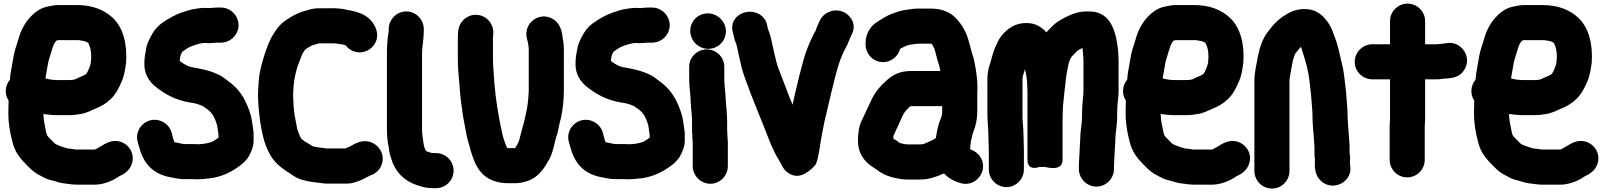

<svg xmlns="http://www.w3.org/2000/svg" viewBox="-20 -817 9048 1083"><path d="M363.2 20.6C337.9 14 314 5.5 292.1 -4.9L255.5 -41.5C251.8 -45.3 250.7 -47.1 244.6 -55.8C242.7 -60.6 240.1 -72 236.7 -89.5C229.9 -120.8 225.6 -142.9 225.1 -174.3C248.9 -170.3 277.5 -167.5 305 -167.5H371C391.3 -167.5 409.6 -169.4 427.4 -172.9C466.3 -177.2 495.9 -195.1 515.5 -203C549.5 -215.9 579 -233.2 605.1 -259C635.3 -287.6 651.4 -323.5 665.2 -354.6C681.2 -389.8 685.8 -425.4 691.1 -462.7C691.2 -463.4 691.4 -464.7 691.4 -465.7C697.7 -566.7 676.5 -661.2 613.4 -718.6C566 -762.7 498.4 -788.5 415 -788.5H308C292.9 -788.5 277.9 -786.5 262.6 -782.6L243.2 -778.7C221.5 -773.7 203.4 -764.7 184.7 -751.2C146.1 -722.2 116.4 -682.8 97.2 -636.1C86.2 -608.4 79 -576.9 70.6 -554.5C60.4 -523.8 55.4 -495.7 49.9 -462.5C46.1 -433.2 38.3 -406.4 36 -367.5C21.2 -350.4 12.5 -327.4 12.5 -304C12.5 -284.7 16.7 -268.1 28.5 -249.4C27.9 -233.5 27.5 -215.2 27.5 -199.8C24.6 -125.7 38.2 -59.5 53.9 -2.7C69.4 50.3 102.1 85.1 131.5 114.5L148.5 131.5C156.9 139.9 163.1 145.5 173.5 153C189.6 165.8 210.4 174.3 219.1 179.8C238.7 192 260.9 198 284.3 203.5C299.2 207.3 318.6 216.1 349.7 218.4C365.5 220.2 386.5 224.5 412 224.5H515C538.1 224.5 554.7 220.2 566.1 217.4C597.7 209.5 630.2 193.1 652 177.4C675.3 167.1 711.6 147.5 724.4 104.8C741.9 46.6 705 -4.1 657.7 -18.1C612.3 -31.5 576.3 -9.1 542.2 12.2C527.9 20.9 516.1 26.5 515 26.5H409C401.9 26.5 387.2 21.8 363.2 20.6ZM308.3 -590.5H424.7C441.2 -587.7 440.2 -588.3 459.6 -584.3L474.1 -577C474.9 -576.5 476.6 -575.4 478.7 -573.9C480.9 -568.7 483.1 -561 487.4 -550.6C491.1 -541 494.5 -519.2 494.5 -498C494.5 -487.2 493.3 -475.3 491.9 -461.6C487.5 -439.7 473.6 -407.6 465.5 -399.5C456.8 -390.9 434.5 -385.2 403.2 -369.5C400.6 -368.2 387.5 -365.5 371 -365.5H302C279.3 -365.5 256.8 -369 236.4 -374.6C236.8 -378 237.3 -381.4 238 -385.8L246.1 -432.2C251.6 -472.6 260 -494 271.9 -533.1C279.5 -558.1 284.7 -573.7 298 -587.7C302.2 -588.9 308.1 -590.5 308.3 -590.5Z M1092 194.5C1114 194.5 1134.1 191.8 1148.7 190.3L1168.7 188.3C1169.2 188.3 1170.1 188.2 1170.7 188.1C1235.9 178 1285.4 152.6 1328.2 121.2C1346.7 107.6 1370.5 89.3 1386.1 59.7C1396.9 39.9 1410.5 10.4 1410.5 -25V-46C1410.5 -58.2 1411 -71.4 1408.8 -82.4C1404.3 -104.5 1402.7 -138.2 1394 -168.5C1373.2 -237.8 1341.6 -301.6 1283.4 -347.3C1265.1 -362 1257.2 -366.3 1247 -374.8C1227.9 -390.7 1210.5 -397 1196 -403.4C1151.7 -422.8 1105.4 -430.2 1058.5 -438.8C1039 -443.2 1017.2 -455.3 1000.2 -468.4C998 -470.3 996.9 -471 993.3 -473.6C994.5 -481.3 996.1 -489.4 997.6 -501C1001.1 -509.3 1004.9 -519.7 1007.3 -524.1C1021.3 -533.8 1031.3 -542.6 1051.1 -552.6C1080.9 -563.9 1107.5 -574.5 1136 -574.5C1141.3 -574.5 1149.1 -573.5 1156 -573.5C1176.1 -573.5 1193.6 -576.5 1203 -576.5H1226C1279.4 -576.5 1325.5 -620.1 1325.5 -675C1325.5 -729.2 1280.3 -774.5 1226 -774.5H1203C1186.1 -774.5 1171.9 -771.7 1162.2 -771.5C1153.3 -772.1 1143.9 -772.5 1136 -772.5C1123.8 -772.5 1112 -771.7 1100.7 -770.1C1079.8 -767.1 1058.3 -764.4 1030.6 -754.7C976 -739 930.5 -713.8 889.6 -684.1C862.4 -663.3 842.5 -636.3 828.5 -606.9C819.2 -589.6 806.8 -565.1 803 -534.1C798.6 -514.1 794.7 -490.4 794.5 -462.5C791 -401.5 822.8 -355.9 855.4 -329.8C906.6 -288 966.5 -253.5 1048.5 -239.1C1049.2 -238.9 1050.6 -238.7 1051.6 -238.7C1077.5 -236.3 1104.1 -227.8 1125.7 -217.7C1133.9 -210.9 1141 -206.6 1145.2 -203.8C1168.8 -188.1 1186.2 -165.9 1198.4 -129.1L1204.9 -109.6C1207.5 -98.2 1208.7 -78.2 1212.5 -56.5V-40.2C1202.8 -33 1190.4 -25 1177.9 -18C1156.6 -9.8 1129 -3.8 1098.5 -3.5C1090.9 -4.1 1080 -4.5 1070 -4.5H1020C1016.6 -4.5 1016.6 -4.8 1014.3 -5.1L1003.1 -6.7C993 -9.7 976.6 -12.2 963.6 -15.2C962.5 -17.7 960.2 -24.5 957.1 -34.4L948.2 -68.9C940.5 -95.2 923.7 -115.5 900.7 -128.3C847.6 -157.8 789.7 -133.7 765.6 -90.2C753.6 -68.5 749.3 -41.9 757 -14.7L766.9 19.2C791 106.4 843.5 164 937.6 182C960.6 185.5 983.8 193.5 1020 193.5H1070C1078.7 193.5 1084.8 194.5 1092 194.5Z M2087.9 -680.7C2047 -747.6 1970.7 -754.7 1910.4 -766.8C1909.5 -766.9 1907.9 -767.2 1906.7 -767.3L1887.5 -769.2C1877.3 -770.6 1866.9 -771.3 1852.7 -770.5H1780C1755.2 -770.5 1734.2 -766 1714.6 -760C1679 -750.3 1650.8 -739.3 1617.7 -719.2C1587.8 -701.5 1561.5 -682.6 1539 -650.1L1524.8 -628.8C1499.8 -591.3 1481.3 -539.2 1468.1 -495.9C1454.4 -450.8 1442.2 -408.3 1438.6 -350.4C1435.8 -308.5 1433.7 -287.7 1436.6 -240.7C1441.3 -167.7 1448.8 -107.5 1464.5 -44.4C1472.3 -10.4 1484.6 17.8 1494.1 38C1521.9 97.1 1565.7 130.1 1612.7 159.5L1624.2 167.2C1641.2 178.5 1662.3 193.2 1693.5 199.6C1720 206.9 1749.6 211.2 1779.8 214.3L1793.8 216C1805.6 218.3 1818.9 219.2 1833 218.5H1935C1952.1 218.5 1966.5 216.7 1983.5 210.7C2015.6 201.5 2042.7 185.7 2065.9 174C2089.6 166.5 2114.5 149.9 2128 122.8C2156.7 65.4 2124.1 10.1 2083.8 -10C2023.6 -40.1 1970.5 1.3 1954.2 9.5C1950.5 11.3 1940.6 14.2 1927.4 20.5H1821.6C1815.6 19.4 1809.1 18.4 1803.1 17.7L1785.1 15.7C1765.8 13.6 1743.7 8.6 1740.2 6.6C1725.1 -5.4 1711.2 -11.7 1699.9 -18.8C1695 -21.8 1693.8 -24.7 1679.5 -34.7C1678.9 -35.5 1677.8 -37.4 1674.8 -42.5C1668 -59.7 1660.4 -74.7 1656.6 -89.3C1651.5 -114.8 1647.1 -138 1642 -166.4C1636.7 -198 1633.6 -249.7 1633.5 -292C1634.1 -303.6 1635.1 -318.7 1636.4 -335C1639.7 -375 1646.7 -401.2 1657 -438.3C1661.8 -453.5 1676.4 -489.6 1684.1 -510.1L1690.1 -520.6C1695.3 -528.8 1698.9 -534.5 1701 -536.9C1716.4 -548.3 1738.5 -561.9 1750.4 -564.2C1763.2 -566.8 1778.7 -572.5 1780 -572.5H1860C1860.6 -572.5 1863.1 -572.8 1864.1 -572.7L1881.4 -570.9C1888.4 -569.5 1897.6 -567.5 1910.8 -566.7C1916.8 -565 1922.6 -563.7 1928.7 -562C1941.4 -545.4 1960.7 -530.4 1985.3 -524.5C2041.9 -510.9 2093.2 -547.8 2105.2 -597.9C2111.9 -626.1 2103.5 -655.8 2087.9 -680.7Z M2415 45.5C2414 45.5 2413.2 45.4 2411.9 45.1L2394.1 39.2C2385 36.6 2385.7 36.6 2383.4 34.7C2379 31.2 2372.4 10.6 2370.9 2.5L2368.1 -13.6C2365.1 -37 2360.5 -66 2360.5 -85V-511C2360.5 -554.8 2370.5 -593.6 2370.5 -644V-653C2370.5 -706.4 2326.9 -752.5 2272 -752.5C2217.8 -752.5 2172.5 -707.3 2172.5 -653V-641.6C2165.2 -602.8 2162.5 -555.2 2162.5 -511V-85C2162.5 -51.2 2166.4 -14.1 2173 16.2L2174.8 32C2177.9 52 2182.7 66.5 2188.4 81.8C2210.1 155 2262.1 204.2 2332.6 227.7L2359 235.8C2379.7 242.2 2404.8 244.5 2430 244.5H2439C2493.6 244.5 2538.5 200.5 2538.5 145.5C2538.5 90.5 2493.6 46.5 2439 46.5H2430C2427.8 46.5 2419.7 45.5 2415 45.5Z M2600.3 -710.1C2580.5 -693.4 2567.9 -670.6 2564.7 -643.9L2563.6 -632C2562.8 -621.2 2562.5 -613.1 2562.5 -605V-496C2562.5 -427.5 2567 -393.3 2572.6 -325.4C2575.9 -272.1 2583.9 -216.5 2589.9 -174.8C2594.3 -142 2604.3 -99 2609 -69.7C2614.9 -36.7 2620.4 -18.2 2627.9 6.1L2633.8 29.8C2637.9 43.7 2641.4 54.1 2645.9 66.2C2656.1 93.4 2665.3 121.9 2691 151.8C2727.3 197.3 2784.6 216.5 2849 216.5H2887C2914.4 216.5 2935.7 210 2953.3 204.8C3020.9 182.2 3052.5 127.1 3077.8 82.2C3102 38.1 3108.2 -19.2 3120.2 -52.2C3127.9 -73.3 3134.3 -116.1 3138.8 -131C3145.9 -153.9 3147.5 -173.2 3151.9 -195.2C3158.8 -236.9 3160.5 -280.2 3160.5 -323V-536C3160.5 -555.1 3159.4 -571.2 3156.9 -585.5L3154.1 -601.3C3149.9 -638.4 3141.5 -687.6 3094.3 -712.2C3040.3 -740.5 2982.9 -715.2 2960 -670.7C2948.8 -649.1 2945.4 -622.6 2953 -596.5C2955.4 -588.2 2956.7 -580.8 2959.1 -571.2L2960.8 -557.3C2961.4 -552.7 2961.8 -549.1 2962.5 -544.4V-303.5C2960.4 -276.8 2959.5 -249 2956 -227.9L2952.2 -203.4C2945.8 -176.9 2939.1 -136 2932.3 -115.5C2924.3 -90 2916 -53.3 2909 -27.5C2902.7 -7.7 2896.7 0.6 2885.4 18.5H2844.2C2844.2 18.5 2842.9 18.2 2840.4 17.7C2837.9 11.9 2834.2 2.9 2830.9 -5.7C2817.8 -38.4 2812.5 -64.4 2803.8 -106.4C2788.8 -184.5 2777 -250.7 2769.4 -339.7C2765.4 -406.4 2760.5 -437.2 2760.5 -496V-605C2760.5 -606.3 2760.6 -608.2 2761.3 -614L2762.4 -625.8C2764.5 -652.3 2756 -677.7 2739.4 -697.9C2705.9 -738.5 2643.8 -746.9 2600.3 -710.1Z M3524 194.5C3546 194.5 3566.1 191.8 3580.7 190.3L3600.7 188.3C3601.2 188.3 3602.1 188.2 3602.7 188.1C3667.9 178 3717.4 152.6 3760.2 121.2C3778.7 107.6 3802.5 89.3 3818.1 59.7C3828.9 39.9 3842.5 10.4 3842.5 -25V-46C3842.5 -58.2 3843 -71.4 3840.8 -82.4C3836.3 -104.5 3834.7 -138.2 3826 -168.5C3805.2 -237.8 3773.6 -301.6 3715.4 -347.3C3697.1 -362 3689.2 -366.3 3679 -374.8C3659.9 -390.7 3642.5 -397 3628 -403.4C3583.7 -422.8 3537.4 -430.2 3490.5 -438.8C3471 -443.2 3449.2 -455.3 3432.2 -468.4C3430 -470.3 3428.9 -471 3425.3 -473.6C3426.5 -481.3 3428.1 -489.4 3429.6 -501C3433.1 -509.3 3436.9 -519.7 3439.3 -524.1C3453.3 -533.8 3463.3 -542.6 3483.1 -552.6C3512.9 -563.9 3539.5 -574.5 3568 -574.5C3573.3 -574.5 3581.1 -573.5 3588 -573.5C3608.1 -573.5 3625.6 -576.5 3635 -576.5H3658C3711.4 -576.5 3757.5 -620.1 3757.5 -675C3757.5 -729.2 3712.3 -774.5 3658 -774.5H3635C3618.1 -774.5 3603.9 -771.7 3594.2 -771.5C3585.3 -772.1 3575.9 -772.5 3568 -772.5C3555.8 -772.5 3544 -771.7 3532.7 -770.1C3511.8 -767.1 3490.3 -764.4 3462.6 -754.7C3408 -739 3362.5 -713.8 3321.6 -684.1C3294.4 -663.3 3274.5 -636.3 3260.5 -606.9C3251.2 -589.6 3238.8 -565.1 3235 -534.1C3230.6 -514.1 3226.7 -490.4 3226.5 -462.5C3223 -401.5 3254.8 -355.9 3287.4 -329.8C3338.6 -288 3398.5 -253.5 3480.5 -239.1C3481.2 -238.9 3482.6 -238.7 3483.6 -238.7C3509.5 -236.3 3536.1 -227.8 3557.7 -217.7C3565.9 -210.9 3573 -206.6 3577.2 -203.8C3600.8 -188.1 3618.2 -165.9 3630.4 -129.1L3636.9 -109.6C3639.5 -98.2 3640.7 -78.2 3644.5 -56.5V-40.2C3634.8 -33 3622.4 -25 3609.9 -18C3588.6 -9.8 3561 -3.8 3530.5 -3.5C3522.9 -4.1 3512 -4.5 3502 -4.5H3452C3448.6 -4.5 3448.6 -4.8 3446.3 -5.1L3435.1 -6.7C3425 -9.7 3408.6 -12.2 3395.6 -15.2C3394.5 -17.7 3392.2 -24.5 3389.1 -34.4L3380.2 -68.9C3372.5 -95.2 3355.7 -115.5 3332.7 -128.3C3279.6 -157.8 3221.7 -133.7 3197.6 -90.2C3185.6 -68.5 3181.3 -41.9 3189 -14.7L3198.9 19.2C3223 106.4 3275.5 164 3369.6 182C3392.6 185.5 3415.8 193.5 3452 193.5H3502C3510.7 193.5 3516.8 194.5 3524 194.5Z M3867.5 -440V-370C3867.5 -323.1 3875.5 -286.6 3875.5 -249.2C3877.5 -202.1 3883.5 -171.2 3883.5 -132V-84C3883.5 -73.3 3884 -64.2 3885.5 -53.3V-42C3885.5 -32.2 3886 -24.1 3887.5 -13.3V120C3887.5 174.2 3932.7 219.5 3987 219.5C4041.9 219.5 4085.5 173.4 4085.5 120V-2.7C4086.5 -19.5 4083.5 -36.5 4083.5 -42C4083.5 -58.4 4081.5 -74.3 4081.5 -84V-132C4081.5 -180.2 4075.4 -215.3 4073.5 -256.6C4071.8 -297.3 4065.5 -335.9 4065.5 -370V-440C4065.5 -494.5 4020.6 -538.5 3966.5 -538.5C3912.5 -538.5 3867.5 -494.5 3867.5 -440ZM3873.5 -643C3873.5 -586.8 3919.6 -541.5 3975.5 -541.5C4029.7 -541.5 4074.5 -584.8 4074.5 -640C4074.5 -696.4 4027.4 -741.5 3972.5 -741.5C3918.3 -741.5 3873.5 -698.2 3873.5 -643Z M4112.6 -639.5 4115.6 -627.6C4117.3 -620.3 4119.1 -612.6 4120.2 -606.7C4124.4 -586.2 4132 -574.9 4136.5 -557C4143.7 -524.4 4153 -476.2 4162.6 -438.4C4175.5 -386.8 4199.6 -332.6 4214.5 -288.8C4214.7 -288.4 4214.9 -287.6 4215.2 -287.1C4239.7 -225.6 4270.3 -147 4295.2 -87.2C4310 -48.9 4327 -1.9 4347 37.1C4354.7 55.5 4365.8 72.1 4376.2 90.8L4396.2 126.8C4409.9 151.5 4453.3 189.8 4506.4 168.6C4536 156.7 4562.5 133 4577.8 114.6C4580.1 111.8 4582.7 107.5 4584.2 103.6C4601.5 56.9 4606.3 -13.1 4615.7 -56.5C4624.6 -100.1 4630.3 -135.4 4640.3 -172.7C4649.9 -210.9 4667.1 -290.6 4677.3 -327.5C4693.3 -394.1 4708.3 -456 4730.3 -505.3L4742.1 -531.9C4748.3 -544.8 4757.6 -555.9 4766.4 -582C4771.2 -594.7 4779.1 -611.7 4785.8 -625.8C4814 -684.2 4773.7 -734.7 4736.3 -750.1C4681.3 -772.6 4628 -744.5 4607.2 -707.1C4599.4 -692.9 4594.3 -677.8 4588.4 -665.9C4583.9 -656.8 4581.5 -645.6 4580 -642.1C4572.8 -632.4 4569.3 -623.8 4562.2 -608.8C4543.6 -571.1 4528.9 -534.2 4515 -488.8C4496 -420.5 4481.3 -363.1 4464.4 -288.3C4459.4 -264.9 4455 -245.8 4450.5 -226.3C4444.8 -240.7 4438.6 -256.2 4430.8 -274.4C4410.4 -328.4 4395.1 -369.3 4373.9 -422.7C4355 -471.1 4344.2 -536.5 4329.6 -597.2C4322.2 -630.8 4313.5 -645.4 4308.8 -665.5L4307 -676.3C4302.5 -702.4 4284.2 -723.8 4263 -736.7C4197.3 -776.5 4091.9 -728.8 4112.6 -639.5Z M5493.5 -317C5493.5 -353.5 5489.8 -391.6 5483.9 -426.4C5479.1 -452.9 5474.2 -487.5 5463.1 -516.3C5460 -524.5 5456 -543.9 5451.1 -561.3L5442.9 -589.7C5438.8 -602.9 5436.4 -611.9 5432.3 -621.2L5424.2 -639.4C5409.7 -671.4 5384.4 -703.8 5359.9 -726C5326.7 -754.8 5281.4 -768.5 5231 -768.5H5168C5156.5 -768.5 5142.8 -768.9 5130.7 -767.1C5097.9 -762.4 5065.2 -760 5030.5 -746C5015.7 -740.7 4997.6 -735.8 4976.8 -723.2L4963.8 -715.8C4950.6 -708.5 4930.8 -695.3 4920.2 -688.2C4888.2 -666.9 4862.5 -624.2 4862.5 -575V-566C4862.5 -512.6 4906.1 -466.5 4961 -466.5C5009.1 -466.5 5045.4 -500.3 5057 -541.1L5074.5 -550.8C5086.2 -556.6 5100.2 -562.6 5110 -564C5130 -567.6 5147.2 -570.5 5166 -570.5H5231C5232.6 -570.5 5233.5 -570.2 5235.2 -569.9C5239.3 -564.6 5243.7 -556.8 5249.7 -544.7C5257.9 -523.5 5262.8 -488.1 5276.2 -451.8L5280.5 -434.5C5281.7 -429 5283.1 -422.6 5284.4 -416.5H5118C5048.6 -416.5 5010.7 -390.7 4974.7 -357.7C4939.2 -325.3 4914 -293.9 4893 -248.8L4881.2 -223.2C4866.8 -194.3 4852.6 -161 4839.5 -134.8C4824.4 -104.7 4819.5 -61 4819.5 -21C4819.5 35.8 4845 77.5 4877.3 106.2C4896.4 122.7 4916.2 132.8 4925.6 140.3C4958.3 166.4 4999.9 182.5 5044.7 190L5061.5 192.9C5070.5 194.5 5080.9 195.5 5091 195.5H5172C5224.6 195.5 5265.4 177.6 5304.8 161.1C5329.4 188.5 5362.7 205.8 5398.6 216C5458.6 233.5 5508.3 192.1 5521 148.5C5538.7 87.7 5497.7 38.7 5452.5 25.7V14.5C5453 10.2 5453.2 8.8 5453.4 2.2C5454.8 -4.6 5456.5 -12.9 5456.5 -21C5462.5 -42.1 5464.4 -59 5470.7 -74.9C5485 -109.6 5492.5 -146.6 5492.5 -191V-304C5492.5 -307.3 5493.5 -312.8 5493.5 -317ZM5294.5 -218.5V-182.3L5292.9 -169.5C5291.8 -162.9 5289.9 -156.4 5286.7 -149.2C5271.8 -115.6 5264.8 -77.5 5259.1 -39L5248.4 -31.4C5239.6 -26.1 5235.3 -24.7 5227.3 -21C5203.7 -10.2 5189.9 -2.5 5172 -2.5H5097C5095.2 -2.5 5092.9 -2.7 5091.3 -3L5074.5 -5.9C5067.1 -7.2 5055.1 -9.9 5050.4 -13.6C5041.7 -22.2 5030.9 -27.8 5018.5 -34.9C5018.6 -40.9 5019.1 -48.4 5019.8 -51.9C5020.4 -52.9 5021 -54.1 5021.5 -55.2C5032.6 -81.3 5048.3 -110.8 5061.4 -142L5070.8 -162.8C5081.9 -184.7 5086.6 -190.5 5107.2 -211.2C5109.8 -213.3 5112.6 -215.6 5116.1 -218.5Z M5775.5 -298V85C5775.5 150.6 5841.1 125.2 5841.1 125.2C5848.9 125.2 5865.1 124.2 5872.8 124.5C5878.7 124.7 5973.5 154.5 5973.5 85V-131C5973.5 -151.9 5973.8 -172.6 5974.5 -192.8C5975.7 -229.5 5981.2 -261.1 5984.3 -300.8C5990.2 -340.3 5992.1 -384.7 5998.5 -412.5C6004 -435.6 6004.7 -448.7 6009.5 -464.9L6017.1 -485.1C6019.7 -488.7 6022.7 -493.3 6026.7 -499.4C6031.2 -504.9 6041.6 -513.7 6052.6 -526.5C6057.9 -531.6 6062.9 -535 6073.1 -540.1C6077 -541.9 6081.1 -544.1 6085.8 -546.6C6086.9 -538.3 6087.9 -528.7 6088.6 -519.3L6090.6 -491.1C6091.2 -483.6 6091.5 -477.1 6091.5 -470V-309C6091.5 -275.7 6083.5 -229.7 6083.5 -184V-161C6083.5 -154.7 6083.2 -148.3 6082.6 -141L6080.7 -116.5C6077 -93.6 6073.5 -63.2 6073.5 -36C6073.5 -20.8 6069.5 15.1 6069.5 40V46.1C6068.4 53.8 6067.5 65.8 6067.5 76C6067.5 81.4 6066.5 86.5 6066.5 92C6066.5 101.3 6065.5 106 6065.5 113V136C6065.5 189.9 6109.6 235.5 6164.5 235.5C6219.4 235.5 6263.5 189.9 6263.5 136V117C6263.5 108.1 6265.5 93.3 6265.5 76C6265.5 67.2 6267.5 57.3 6267.5 40C6267.5 20.5 6271.5 -7.2 6271.5 -34C6271.5 -69.5 6281.5 -109 6281.5 -158V-184C6281.5 -190.8 6282.5 -199.6 6282.5 -208C6282.5 -238.2 6289.5 -265 6289.5 -307V-470C6289.5 -482.2 6289.2 -493.9 6288.4 -506.4L6286.4 -535.6C6286.4 -536.1 6286.3 -537 6286.2 -537.7C6276.3 -616.6 6256.2 -752.5 6125 -752.5H6108C6068.3 -752.5 6033.7 -740.4 6007.3 -728.1C5970.5 -711.3 5933.8 -691.4 5903.4 -656.5L5891.5 -644.5C5888.1 -641.1 5885.6 -638.4 5882.1 -634.4C5856.5 -664.5 5822.9 -683.6 5783.8 -686.4C5740.8 -689.7 5707.3 -679.4 5679.4 -661.3C5648.5 -640.8 5618.6 -609.4 5602.8 -569.7C5581.5 -529.6 5574.2 -486.5 5562.7 -451.6C5553.5 -427 5549.5 -395.6 5549.5 -367V-182C5549.5 -134.8 5555.5 -82.1 5555.5 -40C5555.5 -17.9 5557.5 12.4 5557.5 30V139C5557.5 193.2 5602.7 238.5 5657 238.5C5711.9 238.5 5755.5 192.4 5755.5 139V30C5755.5 6.8 5753.5 -21.8 5753.5 -43C5753.5 -81 5749.5 -115.3 5747.5 -148.1V-367C5747.5 -388.4 5750.7 -390.5 5756.4 -409.9L5761.4 -426.5C5767.3 -403.4 5771.4 -380.8 5773.5 -352.6C5773.6 -347.1 5773.9 -341.6 5774.5 -335.8V-327C5774.5 -317.6 5775.5 -308.2 5775.5 -298Z M6665.2 20.6C6639.9 14 6616 5.5 6594.1 -4.9L6557.5 -41.5C6553.8 -45.3 6552.7 -47.1 6546.6 -55.8C6544.7 -60.6 6542.1 -72 6538.7 -89.5C6531.9 -120.8 6527.6 -142.9 6527.1 -174.3C6550.9 -170.3 6579.5 -167.5 6607 -167.5H6673C6693.3 -167.5 6711.6 -169.4 6729.4 -172.9C6768.3 -177.2 6797.9 -195.1 6817.5 -203C6851.5 -215.9 6881 -233.2 6907.1 -259C6937.3 -287.6 6953.4 -323.5 6967.2 -354.6C6983.2 -389.8 6987.8 -425.4 6993.1 -462.7C6993.2 -463.4 6993.4 -464.7 6993.4 -465.7C6999.7 -566.7 6978.5 -661.2 6915.4 -718.6C6868 -762.7 6800.4 -788.5 6717 -788.5H6610C6594.9 -788.5 6579.9 -786.5 6564.6 -782.6L6545.2 -778.7C6523.5 -773.7 6505.4 -764.7 6486.7 -751.2C6448.1 -722.2 6418.4 -682.8 6399.2 -636.1C6388.2 -608.4 6381 -576.9 6372.6 -554.5C6362.4 -523.8 6357.4 -495.7 6351.9 -462.5C6348.1 -433.2 6340.3 -406.4 6338 -367.5C6323.2 -350.4 6314.5 -327.4 6314.5 -304C6314.5 -284.7 6318.7 -268.1 6330.5 -249.4C6329.9 -233.5 6329.5 -215.2 6329.5 -199.8C6326.6 -125.7 6340.2 -59.5 6355.9 -2.7C6371.4 50.3 6404.1 85.1 6433.5 114.5L6450.5 131.5C6458.9 139.9 6465.1 145.5 6475.5 153C6491.6 165.8 6512.4 174.3 6521.1 179.8C6540.7 192 6562.9 198 6586.3 203.5C6601.2 207.3 6620.6 216.1 6651.7 218.4C6667.5 220.2 6688.5 224.5 6714 224.5H6817C6840.1 224.5 6856.7 220.2 6868.1 217.4C6899.7 209.5 6932.2 193.1 6954 177.4C6977.3 167.1 7013.6 147.5 7026.4 104.8C7043.9 46.6 7007 -4.1 6959.7 -18.1C6914.3 -31.5 6878.3 -9.1 6844.2 12.2C6829.9 20.9 6818.1 26.5 6817 26.5H6711C6703.9 26.5 6689.2 21.8 6665.2 20.6ZM6610.3 -590.5H6726.7C6743.2 -587.7 6742.2 -588.3 6761.6 -584.3L6776.1 -577C6776.9 -576.5 6778.6 -575.4 6780.7 -573.9C6782.9 -568.7 6785.1 -561 6789.4 -550.6C6793.1 -541 6796.5 -519.2 6796.5 -498C6796.5 -487.2 6795.3 -475.3 6793.9 -461.6C6789.5 -439.7 6775.6 -407.6 6767.5 -399.5C6758.8 -390.9 6736.5 -385.2 6705.2 -369.5C6702.6 -368.2 6689.5 -365.5 6673 -365.5H6604C6581.3 -365.5 6558.8 -369 6538.4 -374.6C6538.8 -378 6539.3 -381.4 6540 -385.8L6548.1 -432.2C6553.6 -472.6 6562 -494 6573.9 -533.1C6581.5 -558.1 6586.7 -573.7 6600 -587.7C6604.2 -588.9 6610.1 -590.5 6610.3 -590.5Z M7394.5 11.2V53C7394.5 62.6 7395.3 71.5 7397.1 81.7C7396.7 86.6 7396.5 91.8 7396.5 97V112C7396.5 150.5 7407.5 188.7 7441.7 212.4C7514.6 262.7 7616.5 198.7 7594.5 109.6V97C7594.5 86.8 7597.5 68.5 7592.5 47.4V7C7592.5 6.5 7592.5 5.7 7592.5 5C7590 -41.7 7586 -77 7583.4 -120.1L7581.5 -155C7581.5 -167.3 7581.1 -182.2 7580.4 -193.4L7578.4 -223.5C7577.8 -233.5 7576.2 -244.5 7575.5 -259.6C7573.6 -308.6 7566.2 -344.5 7562.3 -387C7557.5 -425.4 7551.7 -451.2 7542.5 -486.8C7532.8 -530.2 7522.5 -575.7 7504.9 -618.7C7495.7 -643.2 7488 -668.1 7466.9 -695.6C7447.3 -722.2 7418.3 -753.7 7371.1 -762.8C7321.4 -772.4 7275.7 -759 7243.3 -740.5C7222.7 -728.5 7210.9 -721.1 7190.2 -703.6C7161.9 -679.6 7150.8 -661.5 7132.6 -639.3C7098.8 -595 7085.4 -549.2 7074.1 -492.6C7067.9 -453.2 7055.5 -412.8 7055.5 -359V147C7055.5 201.6 7099.5 246.5 7154.5 246.5C7209.5 246.5 7253.5 201.6 7253.5 147V-359C7253.5 -367.5 7254.2 -374.7 7255.8 -383C7265.7 -437.1 7272.2 -491.4 7288 -517.3C7299.3 -530.2 7308.7 -543.3 7317.8 -552.8C7322 -542 7325.3 -532.8 7329.1 -519.3C7344.9 -469.4 7359.7 -418.5 7365.7 -365.2C7369.6 -323.1 7375.6 -289.4 7377.6 -249.5C7380.9 -209.3 7383.5 -188.6 7383.5 -152C7383.5 -115.7 7388 -78.5 7390.5 -45.6C7390.9 -31.1 7392.5 -22.8 7392.5 -18C7392.5 -8.1 7393.6 -2.3 7394.5 11.2Z M7820.5 -698V-567.5H7721C7666.1 -567.5 7621.5 -522.4 7621.5 -468C7621.5 -413 7666.9 -369.5 7721 -369.5H7820.5V-142C7820.5 -136.8 7818.5 -124.1 7818.5 -110V84C7818.5 138.6 7862.5 183.5 7917.5 183.5C7972.5 183.5 8016.5 138.6 8016.5 84V-110C8016.5 -114.5 8018.5 -127.3 8018.5 -142V-369.5H8079C8095.2 -369.5 8109 -370.4 8124.9 -373.5C8135.4 -373.6 8148.2 -374.5 8161.1 -376.8C8195.5 -379.9 8219.9 -394.3 8237.4 -419.7C8287.2 -491.9 8224.7 -588.1 8139.6 -573.9L8128.3 -571.9C8114.5 -569.4 8096.3 -568.9 8085.6 -567.5H8018.5V-698C8018.5 -752.5 7973.6 -796.5 7919.5 -796.5C7865.5 -796.5 7820.5 -752.5 7820.5 -698Z M8630.2 20.6C8604.9 14 8581 5.5 8559.1 -4.9L8522.5 -41.5C8518.8 -45.3 8517.7 -47.1 8511.6 -55.8C8509.7 -60.6 8507.1 -72 8503.7 -89.5C8496.9 -120.8 8492.6 -142.9 8492.1 -174.3C8515.9 -170.3 8544.5 -167.5 8572 -167.5H8638C8658.3 -167.5 8676.6 -169.4 8694.4 -172.9C8733.3 -177.2 8762.9 -195.1 8782.5 -203C8816.5 -215.9 8846 -233.2 8872.1 -259C8902.3 -287.6 8918.4 -323.5 8932.2 -354.6C8948.2 -389.8 8952.8 -425.4 8958.1 -462.7C8958.2 -463.4 8958.4 -464.7 8958.4 -465.7C8964.7 -566.7 8943.5 -661.2 8880.4 -718.6C8833 -762.7 8765.4 -788.5 8682 -788.5H8575C8559.9 -788.5 8544.9 -786.5 8529.6 -782.6L8510.2 -778.7C8488.5 -773.7 8470.4 -764.7 8451.7 -751.2C8413.1 -722.2 8383.4 -682.8 8364.2 -636.1C8353.2 -608.4 8346 -576.9 8337.6 -554.5C8327.4 -523.8 8322.4 -495.7 8316.9 -462.5C8313.1 -433.2 8305.3 -406.4 8303 -367.5C8288.2 -350.4 8279.5 -327.4 8279.5 -304C8279.5 -284.7 8283.7 -268.1 8295.5 -249.4C8294.9 -233.5 8294.5 -215.2 8294.5 -199.8C8291.6 -125.7 8305.2 -59.5 8320.9 -2.7C8336.4 50.3 8369.1 85.1 8398.5 114.5L8415.5 131.5C8423.9 139.9 8430.1 145.5 8440.5 153C8456.6 165.8 8477.4 174.3 8486.1 179.8C8505.7 192 8527.9 198 8551.3 203.5C8566.2 207.3 8585.6 216.1 8616.7 218.4C8632.5 220.2 8653.5 224.5 8679 224.5H8782C8805.1 224.5 8821.7 220.2 8833.1 217.4C8864.7 209.5 8897.2 193.1 8919 177.4C8942.3 167.1 8978.6 147.5 8991.4 104.8C9008.9 46.6 8972 -4.1 8924.7 -18.1C8879.3 -31.5 8843.3 -9.1 8809.2 12.2C8794.9 20.9 8783.1 26.5 8782 26.5H8676C8668.9 26.5 8654.2 21.8 8630.2 20.6ZM8575.3 -590.5H8691.7C8708.2 -587.7 8707.2 -588.3 8726.6 -584.3L8741.1 -577C8741.9 -576.5 8743.6 -575.4 8745.7 -573.9C8747.9 -568.7 8750.1 -561 8754.4 -550.6C8758.1 -541 8761.5 -519.2 8761.5 -498C8761.5 -487.2 8760.3 -475.3 8758.9 -461.6C8754.5 -439.7 8740.6 -407.6 8732.5 -399.5C8723.8 -390.9 8701.5 -385.2 8670.2 -369.5C8667.6 -368.2 8654.5 -365.5 8638 -365.5H8569C8546.3 -365.5 8523.8 -369 8503.4 -374.6C8503.8 -378 8504.3 -381.4 8505 -385.8L8513.1 -432.2C8518.6 -472.6 8527 -494 8538.9 -533.1C8546.5 -558.1 8551.7 -573.7 8565 -587.7C8569.2 -588.9 8575.1 -590.5 8575.3 -590.5Z"/></svg>

Font: Smoothie
Style: ExBd
Weight: 800
Foundry: Cannot Into Space Fonts
Version: Version 0.8